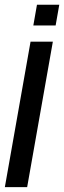

<svg xmlns="http://www.w3.org/2000/svg" viewBox="-53 -772 264 792"><path d="M-33 0 73 -600H165L59 0ZM99.5 -752.5H191.5L176.5 -667H84.5Z"/></svg>

Font: Anybody UltraCondensed Medium
Style: Italic
Weight: 500
Width: 1
Italic angle: -10°
Designer: Tyler Finck
Foundry: Etcetera Type Company
Version: Version 1.010; ttfautohint (v1.8.3) -l 8 -r 50 -G 200 -x 14 